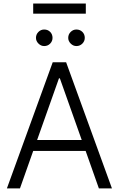

<svg xmlns="http://www.w3.org/2000/svg" viewBox="-20 -1056 666 1076"><path d="M18.6 0 275.4 -707H350.6L607.4 0H534.2L460 -210H166L91.8 0ZM438 -271.5 315.4 -617.2H310.5L188 -271.5ZM181.6 -843.8Q181.6 -863.3 195.3 -877Q209 -890.6 227.5 -890.6Q248 -890.6 261.2 -877.2Q274.4 -863.8 274.4 -843.8Q274.4 -825.2 261 -811.5Q247.6 -797.9 227.5 -797.9Q209.5 -797.9 195.6 -811.8Q181.6 -825.7 181.6 -843.8ZM362.3 -843.8Q362.3 -863.3 376 -877Q389.6 -890.6 408.2 -890.6Q428.2 -890.6 441.7 -877.2Q455.1 -863.8 455.1 -843.8Q455.1 -825.2 441.4 -811.5Q427.7 -797.9 408.2 -797.9Q390.1 -797.9 376.2 -811.8Q362.3 -825.7 362.3 -843.8ZM460.9 -979.5H166V-1036.1H460.9Z"/></svg>

Font: Pretendard GOV Light
Style: Regular
Weight: 300
Designer: Base glyphs from Inter by Rasmus Andersson; Hangeul glyphs from Noto Sans CJK(Source Han Sans) by Jang Soo-young and Kan
Foundry: Kil Hyung-jin
Version: Version 1.309